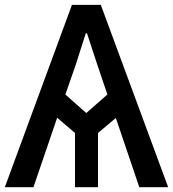

<svg xmlns="http://www.w3.org/2000/svg" viewBox="-24 -779 720 799"><path d="M248 -385.7 335 -308.6 422.9 -385.7 379.9 -512.7Q344.7 -618.2 337.9 -640.6H333Q326.2 -618.2 311.5 -573.2Q296.9 -528.3 292 -511.7ZM-3.9 0 275.4 -758.8H395.5L675.8 0H555.7L458 -288.1L383.8 -225.6V0H288.1V-225.6L213.9 -289.1L115.2 0Z"/></svg>

Font: Gothic A1 SemiBold
Style: Regular
Weight: 600
Version: Version 2.50